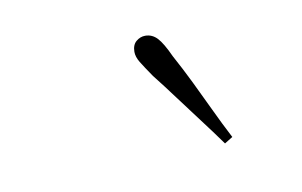

<svg xmlns="http://www.w3.org/2000/svg" viewBox="-36 -779 473 301"><g transform="rotate(-10 200.0 -629.0)"><path d="M315 -543 302 -535Q287 -556 271 -577Q255 -598 239.5 -619Q224 -640 209 -659Q198 -675 192.5 -684Q187 -693 187 -701Q187 -712 193.5 -717.5Q200 -723 208 -723Q219 -723 227 -714.5Q235 -706 245 -684Q257 -662 268.5 -638.5Q280 -615 291.5 -590.5Q303 -566 315 -543Z"/></g></svg>

Font: Source Serif 4 48pt Light
Style: Italic
Weight: 300
Italic angle: -12°
Designer: Frank Grießhammer
Foundry: Adobe Systems Incorporated
Version: Version 4.004;hotconv 1.0.116;makeotfexe 2.5.65601